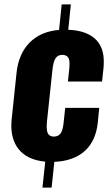

<svg xmlns="http://www.w3.org/2000/svg" viewBox="-20 -722 491 868"><path d="M171.9 126 184.6 8.8Q101.6 1 62.5 -49.8Q31.2 -90.8 31.2 -153.8Q31.2 -169.4 33.2 -187L54.7 -391.6Q63.5 -478 113.3 -528.8Q163.1 -579.6 247.1 -586.9L258.8 -702.1H300.3L288.6 -587.4Q375 -584 416 -540.5Q449.7 -504.9 449.2 -441.9Q449.2 -428.2 447.8 -413.6L441.4 -353.5H287.1L293.5 -414.1Q294.4 -424.3 294.4 -433.1Q294.4 -452.1 289.1 -460.9Q281.2 -473.6 261.7 -474.1Q241.7 -474.1 231.2 -458.5Q220.7 -442.9 216.8 -403.8L192.4 -173.8Q190.9 -160.2 190.9 -149.9Q191.4 -128.9 196.3 -119.1Q204.1 -104.5 223.1 -104.5Q243.2 -104.5 253.4 -118.2Q263.7 -131.8 267.1 -163.1L274.9 -234.4H428.7L421.9 -166Q412.6 -83 362.3 -38.6Q312 5.9 225.6 9.8L213.4 126Z"/></svg>

Font: Oswald
Style: Bold
Weight: 700
Designer: Vernon Adams
Foundry: Vernon Adams
Version: 3.0; ttfautohint (v0.94.23-7a4d-dirty) -l 8 -r 50 -G 200 -x 